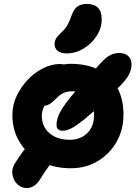

<svg xmlns="http://www.w3.org/2000/svg" viewBox="-20 -845 702 978"><path d="M341 12Q254 12 186.5 -23Q119 -58 81 -119.5Q43 -181 43 -260Q43 -310 65 -356.5Q87 -403 122.5 -440Q158 -477 201 -498Q244 -519 285 -519Q302 -519 317 -513.5Q332 -508 341.5 -496Q351 -484 351 -464Q351 -432 336.5 -407.5Q322 -383 277 -367Q254 -358 235 -341Q216 -324 204.5 -302Q193 -280 193 -256Q193 -200 232 -166.5Q271 -133 336 -133Q390 -133 424.5 -167Q459 -201 459 -257Q459 -314 429 -347Q399 -380 350 -380Q325 -380 307 -373Q289 -366 271 -348Q256 -333 245.5 -324Q235 -315 224 -310.5Q213 -306 198 -306Q180 -306 166.5 -320Q153 -334 153 -373Q153 -398 169.5 -424.5Q186 -451 212.5 -472.5Q239 -494 272 -507Q305 -520 339 -520Q424 -520 484.5 -488.5Q545 -457 577 -399Q609 -341 609 -262Q609 -184 573.5 -122Q538 -60 477.5 -24Q417 12 341 12ZM299 -179Q284 -179 276 -186.5Q268 -194 268 -208Q268 -228 275.5 -249.5Q283 -271 299.5 -296.5Q316 -322 342.5 -354Q369 -386 406.5 -428Q444 -470 494 -525Q521 -554 542.5 -564.5Q564 -575 586 -575Q624 -575 640 -551.5Q656 -528 646.5 -490.5Q637 -453 596 -412Q534 -350 489.5 -308Q445 -266 413.5 -240.5Q382 -215 361 -201.5Q340 -188 325.5 -183.5Q311 -179 299 -179ZM117 113Q89 113 69 94Q49 75 43.5 46Q38 17 55 -11Q78 -49 100.5 -78Q123 -107 145.5 -124Q168 -141 191 -141Q223 -141 244 -124.5Q265 -108 265 -67Q265 -54 253.5 -35Q242 -16 224.5 7.5Q207 31 188 62Q174 87 155.5 100Q137 113 117 113ZM320 -573Q289 -573 273.5 -586Q258 -599 258 -620Q258 -636 266 -649.5Q274 -663 291 -678Q313 -698 324 -718Q335 -738 345 -767Q357 -801 376 -813Q395 -825 422 -825Q459 -825 478.5 -806Q498 -787 498 -747Q498 -701 472 -661.5Q446 -622 405.5 -597.5Q365 -573 320 -573Z"/></svg>

Font: Shantell Sans
Style: Bold
Weight: 700
Designer: Stephen Nixon, Anya Danilova, Shantell Martin
Foundry: Arrow Type
Version: Version 1.011;[c5ecc13dd]